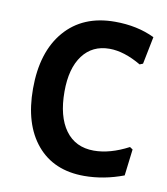

<svg xmlns="http://www.w3.org/2000/svg" viewBox="-62 -523 509 585"><g transform="rotate(10 192.5 -230.5)"><path d="M248 -470Q317 -470 371 -444L354 -359L344 -355Q291 -386 246 -386Q193 -386 163 -346Q133 -306 133 -234Q133 -157 164 -114.5Q195 -72 252 -72Q302 -72 359 -102L368 -96L358 -14Q297 9 236 9Q142 9 89.5 -53.5Q37 -116 37 -226Q37 -340 93 -405Q149 -470 248 -470Z"/></g></svg>

Font: Alegreya Sans Medium
Style: Regular
Weight: 500
Designer: Juan Pablo del Peral
Foundry: Huerta Tipografica
Version: Version 2.007